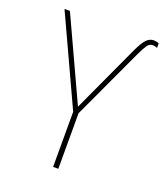

<svg xmlns="http://www.w3.org/2000/svg" viewBox="-133 -809 772 900"><g transform="rotate(20 252.5 -359.5)"><path d="M238 0V-275L35 -714H62L251 -305L406 -641Q427 -686 443 -702.5Q459 -719 478 -719Q486 -719 492.5 -717.5Q499 -716 505 -714V-691Q493 -696 482 -696Q466 -696 455.5 -681Q445 -666 428 -630L264 -277V0Z"/></g></svg>

Font: Noto Sans Mono ExtraCondensed Thin
Style: Regular
Weight: 100
Width: 2
Designer: Monotype Design Team
Foundry: Monotype Imaging Inc.
Version: Version 2.014; ttfautohint (v1.8.4.7-5d5b)